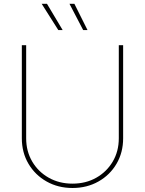

<svg xmlns="http://www.w3.org/2000/svg" viewBox="-20 -961 749 992"><path d="M354.5 10.3Q280.3 10.3 220.9 -23.2Q161.6 -56.6 127.2 -114.7Q92.8 -172.9 92.8 -246.6V-727.5H115.2V-246.6Q115.2 -179.2 146.5 -126.2Q177.7 -73.2 231.9 -42.7Q286.1 -12.2 354.5 -12.2Q423.3 -12.2 477.3 -42.7Q531.2 -73.2 562.5 -126.2Q593.8 -179.2 593.8 -246.6V-727.5H616.2V-246.6Q616.2 -172.9 582 -114.7Q547.9 -56.6 488.5 -23.2Q429.2 10.3 354.5 10.3ZM409.7 -805.7 338.9 -941.4H364.3L432.1 -805.7ZM281.2 -805.7 195.3 -941.4H222.7L303.7 -805.7Z"/></svg>

Font: Inter 17pt Thin
Style: Regular
Weight: 250
Version: Version 4.001;git-66647c0bb